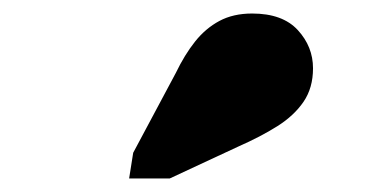

<svg xmlns="http://www.w3.org/2000/svg" viewBox="-20 -857 540 284"><path d="M240 -749Q253 -776 268.5 -795.5Q284 -815 304.5 -826Q325 -837 353 -837Q398 -837 420.5 -812.5Q443 -788 443 -756Q443 -727 429 -706.5Q415 -686 390.5 -670.5Q366 -655 332 -640L231 -593H171L177 -631Z"/></svg>

Font: Roboto Serif 20pt Black
Style: Italic
Weight: 900
Italic angle: -10°
Version: Version 1.008